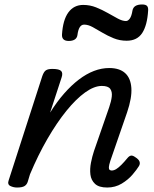

<svg xmlns="http://www.w3.org/2000/svg" viewBox="-20 -823 686 858"><path d="M459 15Q422 15 404.5 -1.5Q387 -18 384 -43Q381 -68 386.5 -96Q392 -124 400 -148L468 -344Q477 -370 479.5 -391.5Q482 -413 472.5 -426Q463 -439 435 -439Q401 -439 360.5 -410Q320 -381 277 -328Q234 -275 192 -202.5Q150 -130 114 -44L104 -11Q100 2 89.5 8.5Q79 15 56 15Q40 15 26 8Q12 1 19 -18L169 -483Q176 -503 185.5 -509Q195 -515 214 -515Q245 -515 253.5 -505.5Q262 -496 255 -476L204 -320Q234 -368 266.5 -405Q299 -442 332.5 -467.5Q366 -493 400 -506Q434 -519 468 -519Q514 -519 539 -496.5Q564 -474 567 -430Q570 -386 548 -321L473 -104Q467 -85 466.5 -76Q466 -67 470 -64Q474 -61 479 -61Q489 -61 499.5 -67.5Q510 -74 522.5 -86.5Q535 -99 549 -116Q557 -126 565 -127.5Q573 -129 584 -121Q600 -111 603.5 -101Q607 -91 601 -81Q592 -66 572.5 -43Q553 -20 524 -2.5Q495 15 459 15ZM287 -640Q256 -640 257 -668Q261 -734 285.5 -767.5Q310 -801 352 -801Q382 -801 409.5 -790Q437 -779 461.5 -765Q486 -751 506.5 -740Q527 -729 543 -729Q552 -729 560 -740Q568 -751 572 -776Q577 -803 615 -803Q631 -803 637 -796.5Q643 -790 642 -776Q638 -710 615.5 -675.5Q593 -641 546 -641Q515 -641 488 -652Q461 -663 437.5 -677Q414 -691 394 -702Q374 -713 356 -713Q344 -713 336.5 -701.5Q329 -690 326 -666Q324 -653 314 -646.5Q304 -640 287 -640Z"/></svg>

Font: Playwrite US Trad
Style: Regular
Weight: 400
Designer: Veronika Burian, José Scaglione
Foundry: TypeTogether
Version: Version 1.002